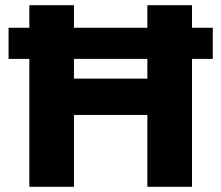

<svg xmlns="http://www.w3.org/2000/svg" viewBox="-20 -720 853 740"><path d="M93 0V-493H13V-613H93V-700H265V-613H548V-700H720V-613H800V-493H720V0H548V-277H265V0ZM265 -417H548V-493H265Z"/></svg>

Font: Red Hat Text VF
Style: Regular
Weight: 300
Designer: Pentagram, MCKL
Foundry: Pentagram, MCKL
Version: Version 1.023